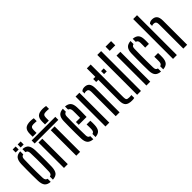

<svg xmlns="http://www.w3.org/2000/svg" viewBox="116 -1763 2725 2725"><g transform="rotate(-45 1479.0 -400.0)"><path d="M46 -131.5Q44.5 -181.5 44 -240.2Q43.5 -299 44 -358.2Q44.5 -417.5 46 -468.5Q49 -537 75 -569.5Q101 -602 163 -606.5V-544.5Q142 -540.5 132.8 -526.8Q123.5 -513 123 -485Q121 -417.5 120.2 -358.8Q119.5 -300 120.2 -241Q121 -182 123 -115Q124 -63 163 -55.5V6.5Q101 2 75 -30.5Q49 -63 46 -131.5ZM207.5 6.5V-55Q228.5 -59 237.8 -73Q247 -87 248 -115Q250 -182.5 250.8 -241.2Q251.5 -300 250.8 -358.8Q250 -417.5 248 -485Q247 -513.5 237.8 -527.2Q228.5 -541 207.5 -545V-606.5Q270.5 -602 296 -569.2Q321.5 -536.5 325 -468.5Q326.5 -418.5 327 -359.8Q327.5 -301 327 -241.8Q326.5 -182.5 325 -131.5Q321.5 -63 296 -30.2Q270.5 2.5 207.5 6.5ZM206.5 -640V-700.5H266.5V-640ZM106 -640V-700.5H166V-640Z M434.5 -627V-684.5Q434.5 -750.5 465.5 -779.5Q496.5 -808.5 569.5 -808.5Q583.5 -808.5 600.8 -806.5Q618 -804.5 631.5 -802V-743.5Q602 -746.5 570.5 -746.5Q539 -746.5 525.2 -732.5Q511.5 -718.5 511.5 -685V-627ZM681.5 -627V-683.5Q681.5 -750 712.2 -779Q743 -808 816.5 -808Q830 -808 847.5 -806Q865 -804 878 -801.5V-743Q864 -744.5 849.2 -745.2Q834.5 -746 817.5 -746Q786 -746 772.2 -732.2Q758.5 -718.5 758.5 -684.5V-627ZM387 -539.5V-600H861.5V-539.5ZM435.5 0 434.5 -511H511.5L512 0ZM682 0.5 681.5 -511H758.5L759 0.5Z M1016.5 -285V-341H1100Q1101 -390.5 1100.8 -430Q1100.5 -469.5 1100 -487.5Q1096.5 -536 1062.5 -544.5V-606.5Q1120 -602 1146 -572.2Q1172 -542.5 1175 -480Q1176 -457.5 1176.5 -403.5Q1177 -349.5 1174 -285ZM903 -121.5Q901.5 -171.5 901 -235Q900.5 -298.5 901 -362.2Q901.5 -426 903 -477.5Q906 -541 933 -571.5Q960 -602 1018.5 -606V-545Q981 -536.5 980 -487.5Q978.5 -419 978 -360Q977.5 -301 978 -242Q978.5 -183 980 -114.5Q980.5 -86 989.2 -72.5Q998 -59 1018.5 -55.5V6.5Q959 2 932.2 -28.2Q905.5 -58.5 903 -121.5ZM1062.5 6.5V-55.5Q1081.5 -59.5 1090 -73Q1098.5 -86.5 1100 -114.5Q1100.5 -132.5 1100.5 -156.2Q1100.5 -180 1099 -209.5H1174Q1175.5 -189 1175.8 -165Q1176 -141 1175 -121.5Q1172 -58 1146.5 -27.8Q1121 2.5 1062.5 6.5Z M1474.5 0V-488Q1474.5 -520 1462 -534.2Q1449.5 -548.5 1423.5 -548.5Q1405.5 -548.5 1389.5 -540V-584Q1401 -595.5 1415.8 -601.5Q1430.5 -607.5 1452 -607.5Q1501 -607.5 1526 -578.5Q1551 -549.5 1551.5 -482.5V0ZM1268 0V-600H1345V0Z M1621.5 -539.5V-600H1664.5V-770H1741.5V-114Q1741.5 -79 1751.8 -65.8Q1762 -52.5 1800 -52.5Q1813.5 -52.5 1822.5 -53.2Q1831.5 -54 1843.5 -55.5V2.5Q1823 7.5 1798.5 7.5Q1723 7.5 1693.8 -22.5Q1664.5 -52.5 1664.5 -121.5V-539.5ZM1779.5 -539.5V-600H1833.5V-539.5Z M1904 0V-800H1981V0Z M2070 -716V-800H2181V-716ZM2090 0V-600H2167V0Z M2262 -121.5Q2260.5 -171.5 2260 -235Q2259.5 -298.5 2260 -362.2Q2260.5 -426 2262 -477.5Q2265 -541 2291.8 -571.5Q2318.5 -602 2377 -606.5V-545Q2357 -541 2348.2 -528Q2339.5 -515 2339 -487.5Q2337.5 -419 2337 -359.8Q2336.5 -300.5 2337 -241.5Q2337.5 -182.5 2339 -114.5Q2339.5 -86.5 2348.2 -73Q2357 -59.5 2377 -55.5V6.5Q2317.5 2 2291 -28.2Q2264.5 -58.5 2262 -121.5ZM2458 -392.5Q2459.5 -416 2459.2 -443.2Q2459 -470.5 2459 -487.5Q2458 -515 2449.2 -528Q2440.5 -541 2421.5 -544.5V-606.5Q2479.5 -602 2506 -572Q2532.5 -542 2534 -480Q2534.5 -461 2534.5 -436.8Q2534.5 -412.5 2533 -392.5ZM2421.5 6.5V-55.5Q2440.5 -59.5 2449.2 -73Q2458 -86.5 2459 -114.5Q2459 -132.5 2459.2 -156.5Q2459.5 -180.5 2458 -209.5H2533Q2534.5 -189 2534.8 -165Q2535 -141 2534 -121.5Q2531.5 -58.5 2505.2 -28Q2479 2.5 2421.5 6.5Z M2624.5 0V-800H2701.5V0ZM2831 0V-488Q2831 -520 2818.5 -534.2Q2806 -548.5 2780 -548.5Q2760.5 -548.5 2745.5 -541V-584.5Q2757 -595.5 2771.8 -601.5Q2786.5 -607.5 2808.5 -607.5Q2857.5 -607.5 2882.8 -578.5Q2908 -549.5 2908 -482.5V0Z"/></g></svg>

Font: Big Shoulders Stencil Display Medium
Style: Regular
Weight: 500
Designer: Patric King
Foundry: XO Type Co
Version: Version 1.000